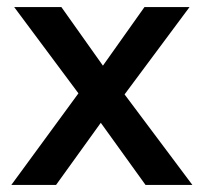

<svg xmlns="http://www.w3.org/2000/svg" viewBox="-20 -521 574 541"><path d="M12 0 201 -258 20 -501H153L270 -336L387 -501H514L331 -255L522 0H390L264 -175L138 0Z"/></svg>

Font: Red Hat Text Medium
Style: Regular
Weight: 500
Designer: Pentagram, MCKL
Foundry: Pentagram, MCKL
Version: Version 1.023